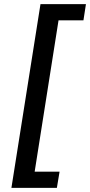

<svg xmlns="http://www.w3.org/2000/svg" viewBox="-20 -725 434 925"><path d="M35 180 175 -705H394L382 -627H262L147 102H267L254 180Z"/></svg>

Font: Mulish ExtraLight SemiBold
Style: Italic
Weight: 600
Italic angle: -9°
Version: Version 3.603